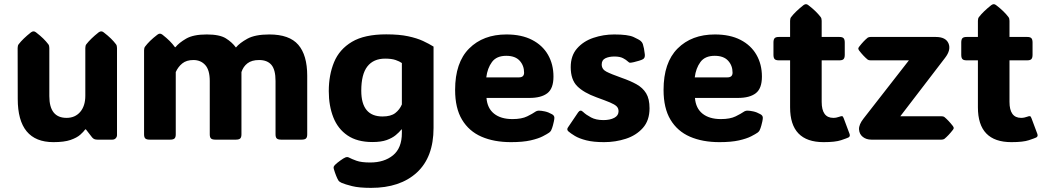

<svg xmlns="http://www.w3.org/2000/svg" viewBox="-20 -680 5087 935"><path d="M240.2 12.2Q66.4 12.2 66.4 -198.2L65.9 -446.3Q65.9 -458 70.8 -464.4Q91.3 -491.2 130.9 -522.5Q137.7 -527.3 143.1 -527.3Q149.4 -527.3 155.3 -522.5Q176.3 -506.3 190.7 -492.2Q205.1 -478 215.3 -464.4Q220.2 -458 220.2 -446.3V-211.9Q220.2 -106 304.2 -106Q345.7 -106 370.6 -135Q395.5 -164.1 395.5 -213.9V-446.3Q395.5 -458 400.4 -464.4Q420.9 -491.2 460.4 -522.5Q467.3 -527.3 472.7 -527.3Q479 -527.3 484.9 -522.5Q505.9 -506.3 520.3 -492.2Q534.7 -478 544.9 -464.4Q549.8 -458 549.8 -446.3V-22.5Q549.8 -13.2 543.5 -6.6Q537.1 0 527.3 0H454.1Q446.3 0 440.2 -2.2Q434.1 -4.4 428.7 -10.7L398.4 -49.8H395Q387.2 -38.6 370.8 -23.9Q354.5 -9.3 323.5 1.5Q292.5 12.2 240.2 12.2Z M1128.9 -448.7Q1147 -470.7 1184.8 -491.5Q1222.7 -512.2 1291.5 -512.2Q1389.2 -512.2 1432.6 -461.9Q1476.1 -411.6 1476.1 -311V-25.9Q1476.1 -11.2 1470 -5.6Q1463.9 0 1449.2 0H1348.6Q1334 0 1327.9 -5.6Q1321.8 -11.2 1321.8 -25.9V-285.6Q1321.8 -340.3 1301.8 -364Q1281.7 -387.7 1241.7 -387.7Q1206.1 -387.7 1185.3 -371.8Q1164.6 -356 1155.8 -329.1V-25.9Q1155.8 -11.2 1149.7 -5.6Q1143.6 0 1128.9 0H1028.3Q1013.7 0 1007.6 -5.6Q1001.5 -11.2 1001.5 -25.9V-285.6Q1001.5 -338.9 979.5 -363.3Q957.5 -387.7 921.9 -387.7Q888.2 -387.7 867.7 -371.1Q847.2 -354.5 835.9 -329.1V-25.9Q835.9 -11.2 829.8 -5.6Q823.7 0 809.1 0H708.5Q693.8 0 687.7 -5.6Q681.6 -11.2 681.6 -25.9V-435.1Q681.6 -446.8 686.5 -453.1Q696.8 -466.8 711.2 -481Q725.6 -495.1 746.6 -511.2Q752.9 -516.1 758.8 -516.1Q764.2 -516.1 771 -511.2Q791.5 -495.1 806.2 -480.5Q820.8 -465.8 832 -450.2H834.5Q851.1 -471.2 886.2 -491.7Q921.4 -512.2 986.8 -512.2Q1049.3 -512.2 1079.6 -493.4Q1109.9 -474.6 1128.9 -448.7Z M2091.3 -453.1V-57.1Q2091.3 85.4 2010 160.2Q1928.7 234.9 1787.1 234.9Q1728.5 234.9 1694.3 226.3Q1660.2 217.8 1642.6 210Q1631.3 204.6 1627.9 198.7Q1623 190.9 1616.9 175.8Q1610.8 160.6 1605.5 142.6Q1604 135.7 1605 132.3Q1606.9 127.4 1612.3 122.1Q1621.1 113.3 1637.5 101.6Q1653.8 89.8 1662.6 86.4Q1671.9 83 1679.7 87.4Q1692.4 94.2 1716.1 102.8Q1739.7 111.3 1782.7 111.3Q1851.1 111.3 1894 76.2Q1937 41 1937 -32.2V-49.8H1935.1Q1924.3 -36.1 1907.2 -22Q1890.1 -7.8 1863 2Q1835.9 11.7 1793.5 11.7Q1719.7 11.7 1672.6 -20.3Q1625.5 -52.2 1603.3 -108.4Q1581.1 -164.6 1581.1 -236.3Q1581.1 -314.9 1606.9 -377.4Q1632.8 -439.9 1693.8 -476.3Q1754.9 -512.7 1860.8 -512.7Q1924.3 -512.7 1967.5 -503.4Q2010.7 -494.1 2040 -480.5Q2069.3 -466.8 2091.3 -453.1ZM1855.5 -394.5Q1798.8 -394.5 1769 -356.4Q1739.3 -318.4 1739.3 -238.3Q1739.3 -112.8 1842.8 -112.8Q1883.3 -112.8 1904.8 -129.4Q1926.3 -146 1937 -171.4V-373Q1926.3 -380.9 1906.7 -387.7Q1887.2 -394.5 1855.5 -394.5Z M2468.3 12.2Q2385.7 12.2 2324.7 -14.4Q2263.7 -41 2230 -97.2Q2196.3 -153.3 2196.3 -242.2Q2196.3 -375.5 2264.6 -443.8Q2333 -512.2 2446.3 -512.2Q2520 -512.2 2571 -485.8Q2622.1 -459.5 2648.7 -413.1Q2675.3 -366.7 2675.3 -307.1Q2675.3 -249 2645.5 -226.1Q2615.7 -203.1 2558.6 -203.1H2349.1Q2353 -152.8 2386 -126.5Q2418.9 -100.1 2475.6 -100.1Q2520.5 -100.1 2547.6 -113.5Q2574.7 -127 2585.4 -134.8Q2594.7 -141.6 2606.4 -141.1Q2615.7 -141.1 2633.1 -137.5Q2650.4 -133.8 2667.5 -124Q2679.7 -117.7 2679.7 -106.4Q2679.7 -100.1 2677.2 -88.4Q2675.8 -81.5 2672.4 -68.6Q2668.9 -55.7 2663.6 -44.4Q2660.6 -39.1 2654.3 -34.2Q2644.5 -27.3 2622.8 -16.1Q2601.1 -4.9 2563.5 3.7Q2525.9 12.2 2468.3 12.2ZM2348.1 -303.2H2507.3Q2532.2 -303.2 2532.2 -326.2Q2532.2 -360.8 2510.5 -384.5Q2488.8 -408.2 2445.3 -408.2Q2397.9 -408.2 2375.7 -377.9Q2353.5 -347.7 2348.1 -303.2Z M2921.9 12.2Q2869.6 12.2 2835.2 3.4Q2800.8 -5.4 2780 -17.8Q2759.3 -30.3 2747.6 -40.5Q2738.8 -48.8 2745.6 -59.1L2795.4 -132.8Q2806.2 -148.4 2819.8 -134.8Q2834 -121.1 2858.2 -108.2Q2882.3 -95.2 2918.5 -95.2Q2950.7 -95.2 2971.4 -106.2Q2992.2 -117.2 2992.2 -138.2Q2992.2 -152.8 2982.9 -162.1Q2973.6 -171.4 2950.2 -181.2Q2926.8 -190.9 2884.8 -206.1Q2822.8 -228.5 2791 -260.3Q2759.3 -292 2759.3 -353Q2759.3 -409.2 2790.3 -444.3Q2821.3 -479.5 2869.9 -495.8Q2918.5 -512.2 2971.2 -512.2Q3038.1 -512.2 3065.2 -499.8Q3092.3 -487.3 3100.1 -480.5Q3107.4 -474.1 3110.4 -465.8Q3116.7 -446.8 3120.1 -415.5Q3122.1 -397.5 3110.8 -391.6Q3105 -388.2 3092.3 -384.3Q3079.6 -380.4 3066.9 -377.4Q3054.2 -374.5 3047.9 -374.5Q3045.9 -374.5 3043.7 -375.7Q3041.5 -377 3036.1 -381.8Q3029.8 -388.2 3014.4 -396.5Q2999 -404.8 2972.2 -404.8Q2945.8 -404.8 2928 -396.2Q2910.2 -387.7 2910.2 -366.2Q2910.2 -342.8 2932.9 -331.1Q2955.6 -319.3 3007.8 -300.8Q3048.8 -286.6 3079.3 -269.8Q3109.9 -252.9 3126.5 -225.8Q3143.1 -198.7 3143.1 -152.8Q3143.1 -93.3 3110.6 -56.9Q3078.1 -20.5 3027.6 -4.2Q2977.1 12.2 2921.9 12.2Z M3483.4 12.2Q3400.9 12.2 3339.8 -14.4Q3278.8 -41 3245.1 -97.2Q3211.4 -153.3 3211.4 -242.2Q3211.4 -375.5 3279.8 -443.8Q3348.1 -512.2 3461.4 -512.2Q3535.2 -512.2 3586.2 -485.8Q3637.2 -459.5 3663.8 -413.1Q3690.4 -366.7 3690.4 -307.1Q3690.4 -249 3660.6 -226.1Q3630.9 -203.1 3573.7 -203.1H3364.3Q3368.2 -152.8 3401.1 -126.5Q3434.1 -100.1 3490.7 -100.1Q3535.6 -100.1 3562.7 -113.5Q3589.8 -127 3600.6 -134.8Q3609.9 -141.6 3621.6 -141.1Q3630.9 -141.1 3648.2 -137.5Q3665.5 -133.8 3682.6 -124Q3694.8 -117.7 3694.8 -106.4Q3694.8 -100.1 3692.4 -88.4Q3690.9 -81.5 3687.5 -68.6Q3684.1 -55.7 3678.7 -44.4Q3675.8 -39.1 3669.4 -34.2Q3659.7 -27.3 3637.9 -16.1Q3616.2 -4.9 3578.6 3.7Q3541 12.2 3483.4 12.2ZM3363.3 -303.2H3522.5Q3547.4 -303.2 3547.4 -326.2Q3547.4 -360.8 3525.6 -384.5Q3503.9 -408.2 3460.4 -408.2Q3413.1 -408.2 3390.9 -377.9Q3368.7 -347.7 3363.3 -303.2Z M3990.7 12.2Q3827.6 12.2 3827.6 -157.2V-386.2H3772.5Q3757.8 -386.2 3752.2 -392.3Q3746.6 -398.4 3746.6 -413.1V-473.1Q3746.6 -487.8 3752.2 -493.9Q3757.8 -500 3772.5 -500H3827.6V-578.6Q3827.6 -590.3 3832.5 -596.7Q3853 -623.5 3892.6 -654.8Q3899.4 -659.7 3904.8 -659.7Q3910.6 -659.7 3916.5 -654.8Q3937.5 -638.7 3951.9 -624.5Q3966.3 -610.4 3976.6 -596.7Q3981.4 -590.3 3981.4 -578.6V-500H4067.9Q4082.5 -500 4088.1 -493.9Q4093.8 -487.8 4093.8 -473.1V-413.1Q4093.8 -398.4 4088.1 -392.3Q4082.5 -386.2 4067.9 -386.2H3981.4V-184.1Q3981.4 -106 4038.1 -106Q4046.9 -106 4054.2 -107.7Q4061.5 -109.4 4066.9 -111.3Q4077.1 -115.2 4081.3 -114.3Q4085.4 -113.3 4088.9 -103.5L4117.2 -27.8Q4121.6 -15.6 4111.3 -10.3Q4104 -6.8 4075.9 2.7Q4047.9 12.2 3990.7 12.2Z M4223.1 0Q4198.7 0 4181.6 -13.4Q4164.6 -26.9 4163.3 -50Q4162.1 -73.2 4185.1 -102.5L4406.2 -386.2H4219.2Q4210.4 -386.2 4205.6 -389.6Q4185.5 -405.8 4163.6 -434.1Q4159.7 -440.4 4159.7 -443.4Q4159.7 -446.8 4163.6 -452.1Q4185.5 -480.5 4205.6 -496.6Q4211.4 -500 4219.2 -500H4537.1Q4585.9 -500 4599.1 -468.5Q4612.3 -437 4582 -397.9L4364.3 -113.8H4564.9Q4573.7 -113.8 4578.6 -110.4Q4598.6 -94.2 4620.6 -65.9Q4624.5 -59.6 4624.5 -56.6Q4624.5 -53.2 4620.6 -47.9Q4598.6 -19.5 4578.6 -3.4Q4572.8 0 4564.9 0Z M4905.3 12.2Q4742.2 12.2 4742.2 -157.2V-386.2H4687Q4672.4 -386.2 4666.7 -392.3Q4661.1 -398.4 4661.1 -413.1V-473.1Q4661.1 -487.8 4666.7 -493.9Q4672.4 -500 4687 -500H4742.2V-578.6Q4742.2 -590.3 4747.1 -596.7Q4767.6 -623.5 4807.1 -654.8Q4814 -659.7 4819.3 -659.7Q4825.2 -659.7 4831.1 -654.8Q4852.1 -638.7 4866.5 -624.5Q4880.9 -610.4 4891.1 -596.7Q4896 -590.3 4896 -578.6V-500H4982.4Q4997.1 -500 5002.7 -493.9Q5008.3 -487.8 5008.3 -473.1V-413.1Q5008.3 -398.4 5002.7 -392.3Q4997.1 -386.2 4982.4 -386.2H4896V-184.1Q4896 -106 4952.6 -106Q4961.4 -106 4968.8 -107.7Q4976.1 -109.4 4981.4 -111.3Q4991.7 -115.2 4995.8 -114.3Q5000 -113.3 5003.4 -103.5L5031.7 -27.8Q5036.1 -15.6 5025.9 -10.3Q5018.6 -6.8 4990.5 2.7Q4962.4 12.2 4905.3 12.2Z"/></svg>

Font: ADLaM Display
Style: Regular
Weight: 400
Designer: Mark Jamra, Neil Patel, Concept: Andrew Footit
Foundry: Microsoft
Version: Version 2.000; ttfautohint (v1.8.4.7-5d5b);gftools[0.9.28]